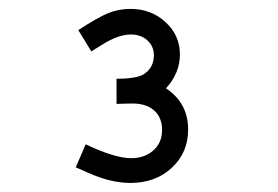

<svg xmlns="http://www.w3.org/2000/svg" viewBox="-20 -644 626 432"><path d="M185.5 -528.3 156.2 -576.2Q199.2 -604.5 223.1 -614.3Q247.1 -624 273.4 -624Q320.3 -624 352.5 -594.2Q384.8 -564.5 384.8 -521.5Q384.8 -479.5 353.5 -445.3Q403.3 -412.1 403.3 -352.5Q403.3 -300.8 366.7 -266.6Q330.1 -232.4 273.4 -232.4Q228.5 -232.4 176.8 -255.9L150.4 -267.6L172.9 -319.3Q238.3 -288.1 275.4 -288.1Q305.7 -288.1 325.2 -305.7Q344.7 -323.2 344.7 -351.6Q344.7 -379.9 326.2 -396Q307.6 -412.1 273.4 -411.1L242.2 -410.2V-466.8Q290 -466.8 305.7 -478.5Q326.2 -493.2 326.2 -519.5Q326.2 -540 311.5 -553.2Q296.9 -566.4 274.4 -566.4Q246.1 -566.4 209 -543Z"/></svg>

Font: Thabit-Bold
Style: Bold
Weight: 700
Designer: Regenerated by Nadim Shaikli
Foundry: MAK Alagha
Version: 0.01